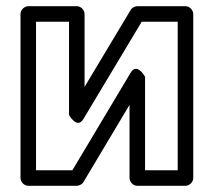

<svg xmlns="http://www.w3.org/2000/svg" viewBox="-20 -573 690 618"><path d="M436.1 -503H552V-25H446.9V-326C446.9 -326 421 -373.3 400.4 -338.8L213 -25H96V-503H202.2V-203C202.2 -203 228 -155.7 248.6 -190.2ZM421.9 -553C414.7 -553 405.2 -548.7 400.5 -540.8L252.2 -293.4V-528C252.2 -538.7 242.3 -553 227.2 -553H71C60.3 -553 46 -543.1 46 -528V0C46 10.7 55.9 25 71 25H227.2C234.4 25 244 20.7 248.7 12.8L396.9 -235.4V0C396.9 10.7 406.8 25 421.9 25H577C587.7 25 602 15.1 602 0V-528C602 -538.7 592.1 -553 577 -553Z"/></svg>

Font: Asimov
Style: WidOu
Weight: 500
Designer: Google
Version: Version 2.000980; 2014